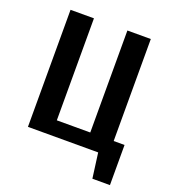

<svg xmlns="http://www.w3.org/2000/svg" viewBox="-151 -815 972 1079"><g transform="rotate(20 335.0 -275.0)"><path d="M505 0 525 150H630V-90H565V-700H425V-90H225V-700H85V0Z"/></g></svg>

Font: Scada
Style: Bold
Weight: 700
Designer: Jovanny Lemonad
Foundry: Jovanny Lemonad
Version: Version 3.005